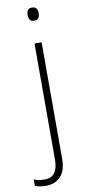

<svg xmlns="http://www.w3.org/2000/svg" viewBox="-153 -762 465 1040"><g transform="rotate(-10 79.5 -242.0)"><path d="M74 -688Q74 -704 80.5 -714Q87 -724 103 -724Q121 -724 128 -714Q135 -704 135 -688Q135 -672 128 -662Q121 -652 103 -652Q87 -652 80.5 -662Q74 -672 74 -688ZM13 240Q-6 240 -21.5 237Q-37 234 -48 230V194Q-34 201 -19.5 203Q-5 205 11 205Q84 205 84 109V-530H123V112Q123 176 92.5 208Q62 240 13 240Z"/></g></svg>

Font: Noto Sans Disp ExtLt
Style: Regular
Weight: 200
Designer: Monotype Design Team
Foundry: Monotype Imaging Inc.
Version: Version 2.000;GOOG;noto-source:20170915:90ef993387c0